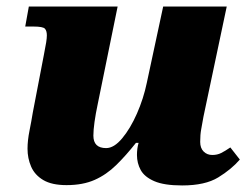

<svg xmlns="http://www.w3.org/2000/svg" viewBox="-20 -556 768 586"><path d="M536 10Q481 10 451 -3Q421 -16 409.5 -37Q398 -58 398 -83Q398 -103 403 -120H395Q365 -82 335 -52.5Q305 -23 269 -7Q233 9 183 9Q138 9 112 -6.5Q86 -22 75 -47.5Q64 -73 64 -102Q64 -127 70 -157Q76 -187 80 -212L114 -389Q119 -414 121 -427Q123 -440 123 -448Q123 -462 117 -468.5Q111 -475 82 -475H57L68 -536H339L278 -237Q272 -209 268.5 -184Q265 -159 265 -142Q265 -104 304 -104Q328 -104 353 -134Q378 -164 398 -209.5Q418 -255 428 -303L478 -536H672L601 -200Q597 -177 594 -161Q591 -145 591 -123Q591 -104 601.5 -93.5Q612 -83 628 -83Q643 -83 655 -89Q667 -95 683 -106L712 -69Q686 -39 646 -14.5Q606 10 536 10Z"/></svg>

Font: Noto Serif Black
Style: Italic
Weight: 900
Italic angle: -12°
Designer: Monotype Design Team
Foundry: Monotype Imaging Inc.
Version: Version 2.013